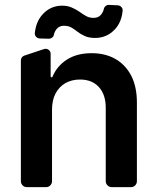

<svg xmlns="http://www.w3.org/2000/svg" viewBox="-20 -772 650 792"><path d="M66.1 -24.5V-522.7Q66.1 -529.5 70 -535Q73.9 -540.5 80.3 -542.6L161.6 -569.6Q164.8 -570.7 168 -570.7Q176.5 -570.7 182.7 -564.6Q188.9 -558.6 188.9 -549.7V-456.7Q188.9 -455.3 190.2 -454Q191.4 -452.8 192.8 -452.8Q195.3 -452.8 196.4 -455.3Q214.8 -499.3 255.3 -525.6Q296.5 -552.6 358 -552.6Q414.8 -552.6 456.7 -528.4Q498.2 -504.6 522 -458.5Q545.1 -411.9 544.7 -347.3V-24.5Q544.7 -14.6 537.6 -7.3Q530.5 0 520.2 0H440.7Q430.8 0 423.5 -7.3Q416.2 -14.6 416.2 -24.5V-327.4Q416.2 -381.7 387.8 -413Q359.7 -443.9 310 -443.9Q276.3 -443.9 250 -429.3Q224.1 -414.4 209.2 -386.7Q194.6 -358.7 194.6 -319.6V-24.5Q194.6 -14.6 187.5 -7.3Q180.4 0 170.1 0H90.6Q80.6 0 73.3 -7.3Q66.1 -14.6 66.1 -24.5ZM123.6 -635.7Q128.9 -683.6 155.5 -712.4Q188.2 -748.6 236.2 -748.6Q259.2 -748.6 276.3 -740.8Q293 -733.7 307.5 -723.7Q322.4 -712.7 335.6 -705.6Q349.1 -698.2 366.1 -698.2Q387.1 -698.2 398.1 -713.1Q405.9 -723.4 408.4 -735.4Q410.2 -742.9 416.2 -747.5Q422.2 -752.1 429.7 -751.8L465.6 -750Q474.8 -749.6 480.8 -742.9Q486.9 -736.2 485.8 -727.3Q481.2 -679.7 453.8 -650.9Q421.5 -616.1 373.6 -615.4Q348.4 -615.4 330.6 -622.9Q311.4 -631.7 300.4 -640.6Q284.1 -653.1 274.5 -658.4Q261.7 -665.8 243.6 -665.8Q224.1 -665.8 212.7 -651.3Q204.9 -641 202.4 -628.9Q201 -621.4 195 -616.8Q188.9 -612.2 181.5 -612.2L144.2 -613.3Q134.9 -613.6 128.9 -620.2Q122.9 -626.8 123.6 -635.7Z"/></svg>

Font: DeltaSans SemiBold
Style: Regular
Weight: 600
Designer: Rasmus Andersson
Foundry: rsms
Version: Version 3.012